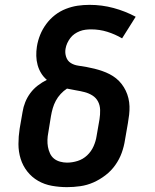

<svg xmlns="http://www.w3.org/2000/svg" viewBox="-20 -763 640 791"><path d="M256 8Q225 8 194 2.5Q163 -3 137 -18Q111 -33 92.5 -56.5Q74 -80 65 -109Q56 -138 56 -169.5Q56 -201 61 -233L73 -302Q76 -322 84 -342Q92 -362 105 -379.5Q118 -397 135.5 -410.5Q153 -424 173 -434Q159 -446 149.5 -461.5Q140 -477 135 -495Q130 -513 129.5 -532.5Q129 -552 132 -571Q136 -596 145.5 -619.5Q155 -643 170.5 -664Q186 -685 206.5 -701Q227 -717 251.5 -726.5Q276 -736 300 -739.5Q324 -743 349 -743Q400 -743 448 -730Q496 -717 539 -694L483 -605Q454 -622 422 -632Q390 -642 355 -642Q344 -642 332 -640.5Q320 -639 308.5 -634.5Q297 -630 287 -623Q277 -616 269.5 -606Q262 -596 257 -585Q252 -574 250 -562Q247 -545 252.5 -528.5Q258 -512 271.5 -503.5Q285 -495 302.5 -492.5Q320 -490 336.5 -487Q353 -484 369 -480Q385 -476 401 -470.5Q417 -465 431.5 -457.5Q446 -450 458.5 -440Q471 -430 481 -417Q491 -404 498 -389.5Q505 -375 509 -358.5Q513 -342 513.5 -325Q514 -308 512 -290.5Q510 -273 507 -256L495 -187Q491 -160 481.5 -133.5Q472 -107 455 -83Q438 -59 414.5 -41Q391 -23 365 -11.5Q339 0 311 4Q283 8 256 8ZM256 -93Q278 -93 300 -100Q322 -107 339 -123Q356 -139 365.5 -160.5Q375 -182 378 -203L390 -272Q393 -291 392.5 -310Q392 -329 384 -344.5Q376 -360 361 -369.5Q346 -379 328.5 -383.5Q311 -388 292.5 -391Q274 -394 256 -398Q242 -389 230 -376Q218 -363 210 -348Q202 -333 197.5 -317.5Q193 -302 190 -285L179 -217Q176 -202 175.5 -187Q175 -172 177.5 -158Q180 -144 186 -131Q192 -118 202.5 -109.5Q213 -101 227.5 -97Q242 -93 256 -93Z"/></svg>

Font: Iosevka Slab Extended
Style: Bold Italic
Weight: 700
Width: 7
Italic angle: -9°
Monospace: yes
Designer: Belleve Invis
Foundry: Belleve Invis
Version: Version 11.1.0; ttfautohint (v1.8.3)